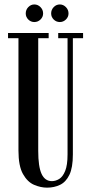

<svg xmlns="http://www.w3.org/2000/svg" viewBox="-20 -852 420 884"><path d="M196.5 12Q167.5 12 137 -1Q106.5 -14 85.8 -50.8Q65 -87.5 65 -158.5V-676H17V-700H204V-676H156V-157.5Q156 -84.5 171.5 -51.2Q187 -18 219 -18Q236 -18 252.5 -28Q269 -38 280 -64.8Q291 -91.5 291 -141V-676H248V-700H362.5V-676H315.5V-141Q315.5 -80 299.5 -47Q283.5 -14 256.5 -1Q229.5 12 196.5 12ZM255.5 -750.5Q239 -750.5 227.2 -762.2Q215.5 -774 215.5 -790Q215.5 -807 227.2 -819.2Q239 -831.5 255.5 -831.5Q271.5 -831.5 283.5 -819.2Q295.5 -807 295.5 -790Q295.5 -774 283.5 -762.2Q271.5 -750.5 255.5 -750.5ZM138 -750.5Q122 -750.5 110.2 -762.2Q98.5 -774 98.5 -790Q98.5 -807 110.2 -819.2Q122 -831.5 138 -831.5Q154.5 -831.5 166.5 -819.2Q178.5 -807 178.5 -790Q178.5 -774 166.5 -762.2Q154.5 -750.5 138 -750.5Z"/></svg>

Font: Imbue 50pt Medium
Style: Regular
Weight: 500
Designer: Tyler Finck
Foundry: Etcetera Type Company
Version: Version 1.102; ttfautohint (v1.8.3)